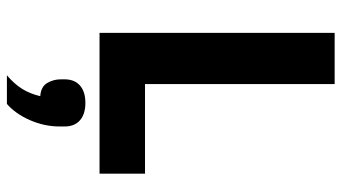

<svg xmlns="http://www.w3.org/2000/svg" viewBox="-242 -497 1013 570"><g transform="rotate(90 265.0 -211.5)"><path d="M495 0H77V-698H229V-135H495ZM285 42Q318 42 336.5 58Q355 74 355 104V118Q355 164 336 207Q317 250 288 275H203Q229 253 243.5 229.5Q258 206 265 176Q237 174 226 155.5Q215 137 215 115V104Q215 74 233.5 58Q252 42 285 42Z"/></g></svg>

Font: IBM Plex Sans
Style: Regular
Weight: 400
Designer: Mike Abbink, Paul van der Laan, Pieter van Rosmalen
Foundry: Bold Monday
Version: Version 3.201